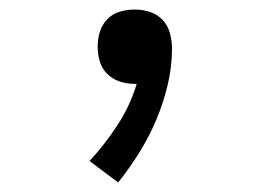

<svg xmlns="http://www.w3.org/2000/svg" viewBox="-20 -168 565 403"><path d="M228 215 168 170Q201 134 227 94Q253 54 267 8H262Q246 8 231 3Q216 -2 205 -13Q194 -24 189.5 -39Q185 -54 185 -70Q185 -86 189.5 -101Q194 -116 205 -127.5Q216 -139 231.5 -143.5Q247 -148 263 -148Q279 -148 294.5 -143Q310 -138 321 -126.5Q332 -115 336.5 -99Q341 -83 341 -66Q341 -28 332 10Q323 48 308 83.5Q293 119 272.5 152Q252 185 228 215Z"/></svg>

Font: Iosevka Pride
Style: Regular
Weight: 400
Monospace: yes
Designer: Belleve Invis
Foundry: Belleve Invis
Version: Version 30.3.1; ttfautohint (v1.8.4)